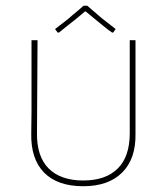

<svg xmlns="http://www.w3.org/2000/svg" viewBox="-20 -646 581 669"><path d="M270 2.9Q180.7 2.9 133.8 -44.4Q86.9 -92.3 88.9 -181.2L89.8 -254.9V-505.9H110.8L108.9 -182.1Q107.9 -100.6 149.4 -59.1Q191.4 -17.1 270 -17.1Q348.6 -17.1 390.6 -59.1Q432.1 -100.6 432.1 -182.1V-505.9H452.1V-181.2Q454.1 -93.3 405.8 -44.9Q357.9 2.9 270 2.9ZM275.9 -606Q267.1 -598.1 245.1 -580.1Q215.8 -556.6 214.8 -556.2Q200.7 -544.4 185.1 -532.2L180.2 -533.2L171.9 -544.9Q185.1 -555.2 202.6 -568.4Q216.8 -579.1 234.9 -595.2Q248 -605.5 271 -626H284.2Q313.5 -600.1 318.8 -596.2Q334.5 -582 351.6 -569.3Q357.9 -564.5 382.8 -544.9L375 -533.2L371.1 -532.2Q352.5 -544.9 339.4 -556.2Q327.6 -566.4 310.1 -580.1Q282.7 -602.5 278.8 -606Z"/></svg>

Font: Datalegreya
Style: Gradient
Weight: 400
Designer: Figs Lab
Foundry: Figs Lab
Version: Version 1.002;PS 001.002;hotconv 1.0.70;makeotf.lib2.5.58329